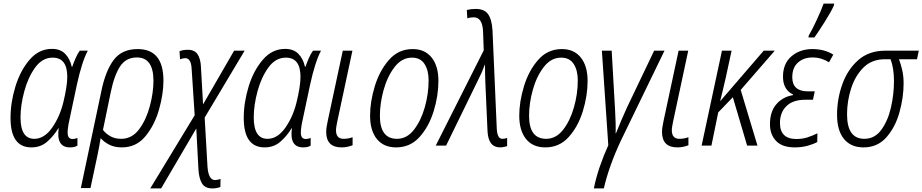

<svg xmlns="http://www.w3.org/2000/svg" viewBox="-20 -816 5169 1076"><path d="M156 10Q208 10 244.5 -22Q281 -54 307 -97H309Q294 10 372 10Q399 10 414 0V-43Q400 -37 387 -37Q359 -37 359 -72Q359 -86 361.5 -104Q364 -122 369 -144L411 -342Q439 -470 472 -532H427Q415 -516 403.5 -489.5Q392 -463 385 -442H382Q373 -485 346 -513.5Q319 -542 271 -542Q198 -542 146 -481.5Q94 -421 66.5 -331.5Q39 -242 39 -155Q39 10 156 10ZM172 -38Q95 -38 95 -158Q95 -226 116 -304Q137 -382 177 -437.5Q217 -493 275 -493Q357 -493 357 -386Q357 -358 351 -321Q345 -284 335 -243Q315 -161 271.5 -99.5Q228 -38 172 -38Z M659 -38Q624 -38 598.5 -52.5Q573 -67 557 -88L600 -296Q620 -394 653 -444Q686 -494 747 -494Q840 -494 840 -363Q840 -298 820 -222Q800 -146 760 -92Q720 -38 659 -38ZM433 238H487L526 55Q531 30 535.5 6.5Q540 -17 544 -42Q563 -20 592.5 -5Q622 10 663 10Q744 10 795.5 -53Q847 -116 871.5 -203Q896 -290 896 -364Q896 -541 752 -541Q663 -541 617.5 -480.5Q572 -420 549 -310Z M822 240H883L1080 -96L1092 131Q1095 184 1112 212Q1129 240 1170 240Q1194 240 1215 232L1216 187Q1198 193 1185 193Q1149 193 1143 121L1127 -157L1351 -532H1292L1118 -231L1106 -443Q1104 -486 1087.5 -511.5Q1071 -537 1033 -537Q1005 -537 986 -529L989 -484Q1007 -490 1018 -490Q1051 -490 1054 -430L1071 -170Z M1463 10Q1515 10 1551.5 -22Q1588 -54 1614 -97H1616Q1601 10 1679 10Q1706 10 1721 0V-43Q1707 -37 1694 -37Q1666 -37 1666 -72Q1666 -86 1668.5 -104Q1671 -122 1676 -144L1718 -342Q1746 -470 1779 -532H1734Q1722 -516 1710.5 -489.5Q1699 -463 1692 -442H1689Q1680 -485 1653 -513.5Q1626 -542 1578 -542Q1505 -542 1453 -481.5Q1401 -421 1373.5 -331.5Q1346 -242 1346 -155Q1346 10 1463 10ZM1479 -38Q1402 -38 1402 -158Q1402 -226 1423 -304Q1444 -382 1484 -437.5Q1524 -493 1582 -493Q1664 -493 1664 -386Q1664 -358 1658 -321Q1652 -284 1642 -243Q1622 -161 1578.5 -99.5Q1535 -38 1479 -38Z M1894 10Q1926 10 1956 -2V-47Q1932 -38 1906 -38Q1863 -38 1863 -86Q1863 -97 1865.5 -110Q1868 -123 1871 -139L1955 -532H1901L1817 -140Q1813 -121 1810.5 -105.5Q1808 -90 1808 -77Q1808 10 1894 10Z M2200 10Q2279 10 2331.5 -48.5Q2384 -107 2410.5 -193.5Q2437 -280 2437 -363Q2437 -446 2399 -493.5Q2361 -541 2293 -541Q2213 -541 2160 -480.5Q2107 -420 2080.5 -333Q2054 -246 2054 -168Q2054 -84 2092 -37Q2130 10 2200 10ZM2205 -38Q2109 -38 2109 -167Q2109 -237 2130 -312.5Q2151 -388 2191.5 -440.5Q2232 -493 2289 -493Q2336 -493 2359 -457.5Q2382 -422 2382 -366Q2382 -290 2360.5 -214.5Q2339 -139 2299.5 -88.5Q2260 -38 2205 -38Z M2783 10Q2793 10 2804 7.5Q2815 5 2822 3V-43Q2809 -38 2795 -38Q2767 -38 2764 -94L2740 -647Q2736 -708 2715 -737Q2694 -766 2646 -766Q2620 -766 2596 -760L2599 -713Q2615 -719 2635 -719Q2683 -719 2687 -641L2691 -534L2422 0H2480L2661 -371Q2681 -409 2698 -456Q2698 -429 2698.5 -403.5Q2699 -378 2700 -353L2712 -83Q2716 10 2783 10Z M3036 10Q3115 10 3167.5 -48.5Q3220 -107 3246.5 -193.5Q3273 -280 3273 -363Q3273 -446 3235 -493.5Q3197 -541 3129 -541Q3049 -541 2996 -480.5Q2943 -420 2916.5 -333Q2890 -246 2890 -168Q2890 -84 2928 -37Q2966 10 3036 10ZM3041 -38Q2945 -38 2945 -167Q2945 -237 2966 -312.5Q2987 -388 3027.5 -440.5Q3068 -493 3125 -493Q3172 -493 3195 -457.5Q3218 -422 3218 -366Q3218 -290 3196.5 -214.5Q3175 -139 3135.5 -88.5Q3096 -38 3041 -38Z M3308 240H3364Q3377 182 3401.5 112.5Q3426 43 3462 -33L3704 -532H3646L3493 -212Q3459 -137 3432 -69H3430Q3431 -89 3430 -129.5Q3429 -170 3427 -199L3408 -532H3353L3389 -2Q3363 55 3341.5 117.5Q3320 180 3308 240Z M3776 10Q3808 10 3838 -2V-47Q3814 -38 3788 -38Q3745 -38 3745 -86Q3745 -97 3747.5 -110Q3750 -123 3753 -139L3837 -532H3783L3699 -140Q3695 -121 3692.5 -105.5Q3690 -90 3690 -77Q3690 10 3776 10Z M3912 0H3967L4005 -186L4087 -271L4167 0H4225L4131 -312L4322 -532H4260L4017 -250H4016Q4024 -282 4032 -315Q4040 -348 4048 -384L4080 -532H4026Z M4434 10Q4473 10 4505.5 1Q4538 -8 4560 -20L4561 -69Q4533 -55 4504.5 -46Q4476 -37 4443 -37Q4351 -37 4351 -127Q4351 -186 4387.5 -221.5Q4424 -257 4493 -257H4536L4546 -304H4508Q4420 -304 4420 -383Q4420 -437 4452 -465.5Q4484 -494 4533 -494Q4561 -494 4585 -486Q4609 -478 4626 -467L4650 -510Q4600 -541 4533 -541Q4463 -541 4415.5 -500.5Q4368 -460 4368 -386Q4368 -313 4425 -286L4424 -283Q4366 -273 4330.5 -231.5Q4295 -190 4295 -120Q4295 -62 4329.5 -26Q4364 10 4434 10ZM4511 -606H4544Q4567 -638 4603.5 -696Q4640 -754 4653 -785L4655 -796H4596Q4582 -758 4557 -704Q4532 -650 4512 -616Z M4819 10Q4898 10 4948 -47Q4998 -104 5021 -187.5Q5044 -271 5044 -349Q5044 -390 5036 -424Q5028 -458 5018 -484H5119L5129 -532H4942Q4849 -532 4789 -478.5Q4729 -425 4700 -342.5Q4671 -260 4671 -173Q4671 -84 4710 -37Q4749 10 4819 10ZM4824 -38Q4727 -38 4727 -175Q4727 -250 4750 -321Q4773 -392 4819.5 -438Q4866 -484 4939 -484H4971Q4990 -433 4990 -362Q4990 -288 4973 -213.5Q4956 -139 4919 -88.5Q4882 -38 4824 -38Z"/></svg>

Font: Noto Sans Display SemiCondensed Light
Style: Italic
Weight: 300
Width: 4
Italic angle: -12°
Designer: Monotype Design Team
Foundry: Monotype Imaging Inc.
Version: Version 1.900